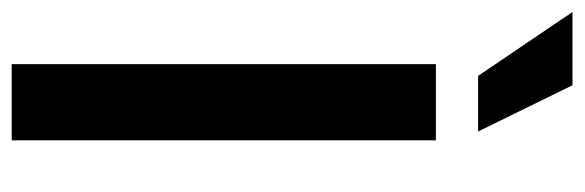

<svg xmlns="http://www.w3.org/2000/svg" viewBox="-368 -628 975 320"><g transform="rotate(90 119.0 -467.5)"><path d="M192.4 0H65.4V-707H192.4ZM-21.5 -934.6H100.6L177.7 -777.3H85Z"/></g></svg>

Font: Pretendard JP SemiBold
Style: Regular
Weight: 600
Designer: Base glyphs from Inter by Rasmus Andersson; Hangeul glyphs from Noto Sans CJK(Source Han Sans) by Jang Soo-young and Kan
Foundry: Kil Hyung-jin
Version: Version 1.309